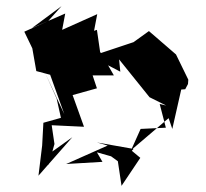

<svg xmlns="http://www.w3.org/2000/svg" viewBox="-20 -596 668 624"><path d="M295 -101 341 -88 363 -72 375 8 436 -83 406 -108 528 -212 540 -177 569 -305 582 -306 591 -323 592 -337 552 -419 464 -495 414 -459 306 -423 295 -499 268 -490 283 -409 371 -363 367 -403 466 -280 520 -253 499 -258 519 -181 437 -177 402 -99 414 -112 295 -133 330 -123 195 -63 313 -70ZM137 -528 59 -493 85 -439 98 -365 143 -353 189 -225 128 -356 164 -276 178 -213 121 -197 117 -123 105 -25 215 -150 134 -92 138 -60 157 -128 148 -189 253 -184 216 -287 295 -309 281 -351H350L310 -421L279 -461L296 -550L182 -499L192 -552L84 -505L180 -576Z"/></svg>

Font: Hussar Lance
Style: Regular
Weight: 700
Foundry: Cannot Into Space Fonts, PlusOne Fonts
Version: Version 2.27